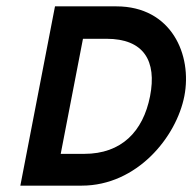

<svg xmlns="http://www.w3.org/2000/svg" viewBox="-20 -592 605 604"><path d="M44 -8H237C411 -8 535 -161 560 -290C585 -419 520 -572 346 -572H153ZM171 -108 241 -470H315C432 -470 474 -401 452 -289C430 -178 362 -108 245 -108Z"/></svg>

Font: Charger Eco
Style: Obl
Weight: 1000
Designer: Jasper
Foundry: Cannot Into Space Fonts
Version: Version 1.1